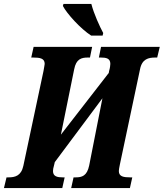

<svg xmlns="http://www.w3.org/2000/svg" viewBox="-40 -951 828 971"><path d="M421 -771H479L482 -784C465 -815 434 -883 422 -931H281L278 -921C298 -882 368 -805 421 -771ZM-20 0H275L287 -54H277C251 -54 228 -58 228 -86C228 -92 229 -101 235 -122L237 -131L478 -454L411 -114C400 -61 374 -54 343 -54H332L320 0H617L629 -54H618C585 -54 561 -58 561 -86C561 -92 563 -103 566 -118L668 -600C678 -653 711 -660 745 -660H755L768 -714H471L460 -660H470C497 -660 518 -656 518 -628C518 -622 516 -605 512 -593L510 -582L268 -270L335 -600C345 -653 372 -660 404 -660H415L426 -714H130L118 -660H128C162 -660 186 -656 186 -628C186 -622 183 -613 180 -592L78 -112C67 -61 35 -54 3 -54H-7Z"/></svg>

Font: Noto Serif Condensed Extra
Style: Italic
Weight: 800
Width: 3
Italic angle: -12°
Designer: Monotype Design Team
Foundry: Monotype Imaging Inc.
Version: Version 1.901